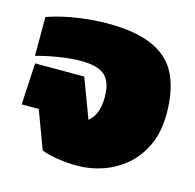

<svg xmlns="http://www.w3.org/2000/svg" viewBox="-87 -640 753 740"><g transform="rotate(15 289.5 -270.0)"><path d="M282 10Q242 10 200.5 3.5Q159 -3 139 -13L83 -163H15L24 -329H220L279 -172Q296 -186 306.5 -209.5Q317 -233 317 -273Q317 -332 289 -358Q261 -384 193 -384Q154 -384 107 -376.5Q60 -369 16 -357V-512Q74 -532 138 -541Q202 -550 254 -550Q371 -550 439 -518Q507 -486 535.5 -424Q564 -362 564 -272Q564 -201 540 -148Q516 -95 475.5 -60Q435 -25 385 -7.5Q335 10 282 10Z"/></g></svg>

Font: Kanit Black
Style: Regular
Weight: 900
Designer: Katatrad Team
Foundry: CadsonDemak
Version: Version 2.000; ttfautohint (v1.8.3)